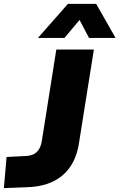

<svg xmlns="http://www.w3.org/2000/svg" viewBox="-41 -961 617 992"><path d="M-21 11 -7 -150 92 -155Q117 -156 134 -165Q151 -174 161 -191Q171 -208 175 -232L250 -705H444L366 -215Q355 -148 321.5 -99Q288 -50 233.5 -23.5Q179 3 104 6ZM155 -765 310 -941H456L556 -765H419L370 -858L292 -765Z"/></svg>

Font: Nunito Sans 6pt Black
Style: Italic
Weight: 900
Italic angle: -9°
Version: Version 3.101;gftools[0.9.27]